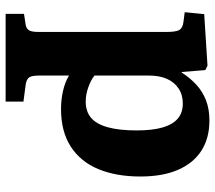

<svg xmlns="http://www.w3.org/2000/svg" viewBox="-62 -506 783 700"><g transform="rotate(90 330.0 -155.5)"><path d="M30 216V149L69 143Q83 141 89.5 131.5Q96 122 96 95V-369Q96 -405 89 -417Q82 -429 62 -432L24 -437L31 -508L219 -520L235 -512L242 -426H244Q264 -457 288.5 -479.5Q313 -502 345 -514.5Q377 -527 419 -527Q483 -527 528.5 -498Q574 -469 598.5 -413Q623 -357 623 -275Q623 -187 596 -122Q569 -57 514 -21.5Q459 14 377 14Q342 14 310 6.5Q278 -1 255 -15V95Q255 120 261.5 130Q268 140 289 143L350 151V216ZM350 -76Q386 -76 409 -95.5Q432 -115 443.5 -156.5Q455 -198 455 -262Q455 -320 444 -357Q433 -394 411.5 -412Q390 -430 357 -430Q325 -430 302 -414.5Q279 -399 267 -372Q255 -345 255 -307V-108Q271 -95 297.5 -85.5Q324 -76 350 -76Z"/></g></svg>

Font: Literata 18pt
Style: Bold
Weight: 700
Designer: Latin by Veronika Burian and Jose Scaglione. Greek by Irene Vlachou. Cyrillic by Vera Evstafieva.
Foundry: TypeTogether
Version: Version 3.103;gftools[0.9.29]